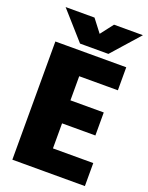

<svg xmlns="http://www.w3.org/2000/svg" viewBox="-153 -903 755 980"><g transform="rotate(20 224.5 -412.5)"><path d="M40 -642H215V0H40ZM396 -386V-261H115V-386ZM425 -642V-517H102V-642ZM434 -125V0H102V-125ZM162 -675 29 -825H186L239 -756L292 -825H449L316 -675Z"/></g></svg>

Font: Teko Variable Light
Style: Regular
Weight: 300
Designer: Manushi Parikh, Jonny Pinhorn
Foundry: Indian Type Foundry
Version: Version 3.000